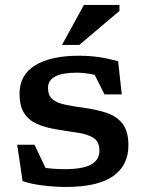

<svg xmlns="http://www.w3.org/2000/svg" viewBox="-20 -752 592 782"><path d="M301 -525Q342.5 -525 380 -519.8Q417.5 -514.5 461 -502.5L476 -367.5H405.5L365.5 -447.5Q325 -456 293 -456Q175.5 -456 175.5 -393.5Q175.5 -363 193.8 -347.8Q212 -332.5 245.8 -325.5Q279.5 -318.5 325.5 -312.5Q371 -306 411.8 -293.2Q452.5 -280.5 477.8 -249.8Q503 -219 503 -160Q503 -78 440.2 -34.2Q377.5 9.5 247.5 9.5Q203 9.5 153.5 3.2Q104 -3 72 -14.5L50 -162.5H120.5L165.5 -68Q184.5 -65.5 204.5 -64.2Q224.5 -63 242.5 -63Q317 -63 351 -81.8Q385 -100.5 385 -138.5Q385 -176 359.5 -191.2Q334 -206.5 293.5 -212Q253 -217.5 207.5 -225.5Q162 -233 128.8 -248.2Q95.5 -263.5 77.5 -292.5Q59.5 -321.5 59.5 -370.5Q59.5 -446.5 123 -485.8Q186.5 -525 301 -525ZM232.5 -569 322 -732H466.5V-707.5L303 -569Z"/></svg>

Font: Newsreader 6pt Medium
Style: Regular
Weight: 500
Designer: Hugues Gentile
Foundry: Production Type
Version: Version 1.003; ttfautohint (v1.8.3)